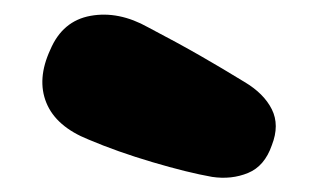

<svg xmlns="http://www.w3.org/2000/svg" viewBox="-20 -999 445 267"><path d="M320 -885Q347 -869 358 -847Q369 -825 358 -797Q348 -768 325 -758.5Q302 -749 275 -753Q241 -759 192 -773.5Q143 -788 103 -805Q58 -823 44.5 -856Q31 -889 50 -930Q67 -970 106 -977Q145 -984 186 -961Q228 -939 258.5 -921.5Q289 -904 320 -885Z"/></svg>

Font: Bagel Fat One
Style: Regular
Weight: 400
Designer: Kyung-won Kim
Foundry: JAMO
Version: Version 1.000; ttfautohint (v1.8.4.7-5d5b);gftools[0.9.28]